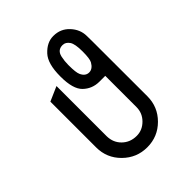

<svg xmlns="http://www.w3.org/2000/svg" viewBox="-207 -857 976 976"><g transform="rotate(-45 281.0 -369.0)"><path d="M464.4 -581.5 464.8 -183.6Q464.8 -107.4 411.1 -53.7Q357.4 0 281.2 0Q205.1 0 150.9 -53.7Q96.7 -107.4 96.7 -183.6V-512.7L174.8 -546.9V-185.1Q175.8 -139.6 206.1 -109.9Q237.3 -79.1 284.2 -79.1Q325.2 -79.1 356 -109.9Q386.7 -140.6 386.7 -183.6V-185.1V-408.2H344.7H343.8Q293 -408.7 257.8 -442.9Q223.1 -476.6 223.1 -565.4Q223.1 -566.9 223.1 -568.4Q223.1 -658.7 258.8 -697.3Q296.9 -738.3 342.3 -738.3H344.2Q395 -738.3 429.2 -701.7Q463.4 -665 463.9 -618.2ZM393.1 -577.6Q393.1 -631.3 379.9 -650.9Q365.2 -672.4 344.2 -672.4H343.3Q307.1 -672.4 298.8 -634.3Q293 -607.4 293 -581.1Q293 -579.1 293 -577.1Q293 -525.4 301.3 -507.8Q314.9 -478 341.3 -478Q366.7 -478 383.8 -508.3Q393.1 -524.9 393.1 -577.6Z"/></g></svg>

Font: NovaMono
Style: Regular
Weight: 400
Monospace: yes
Version: Version 1.2